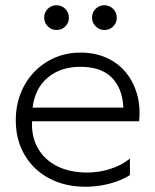

<svg xmlns="http://www.w3.org/2000/svg" viewBox="-20 -695 590 730"><path d="M305 15Q227 15 167.2 -16.8Q107.5 -48.5 73.8 -105.5Q40 -162.5 40 -238Q40 -293 58.5 -340Q77 -387 110.5 -421.8Q144 -456.5 188.8 -475.8Q233.5 -495 286 -495Q341.5 -495 385.2 -475.2Q429 -455.5 458.2 -420Q487.5 -384.5 501 -337Q514.5 -289.5 509 -234H102Q99 -175.5 123.8 -131.8Q148.5 -88 196.8 -63.5Q245 -39 312 -39Q356.5 -39 399.5 -52.8Q442.5 -66.5 474 -92V-29.5Q449.5 -14 421.2 -4.2Q393 5.5 363.5 10.2Q334 15 305 15ZM104 -286H449Q445.5 -359.5 404.8 -400.2Q364 -441 286 -441Q210.5 -441 161.8 -400.2Q113 -359.5 104 -286ZM195 -581Q175.5 -581 161.8 -594.8Q148 -608.5 148 -628Q148 -641 154.2 -651.8Q160.5 -662.5 171.2 -668.8Q182 -675 195 -675Q214.5 -675 228.2 -661.2Q242 -647.5 242 -628Q242 -615 235.8 -604.2Q229.5 -593.5 218.8 -587.2Q208 -581 195 -581ZM377 -581Q357.5 -581 343.8 -594.8Q330 -608.5 330 -628Q330 -641 336.2 -651.8Q342.5 -662.5 353.2 -668.8Q364 -675 377 -675Q396.5 -675 410.2 -661.2Q424 -647.5 424 -628Q424 -615 417.8 -604.2Q411.5 -593.5 400.8 -587.2Q390 -581 377 -581Z"/></svg>

Font: Geologica-Sharp
Style: Regular
Weight: 100
Designer: Sindre Bremnes, Frode Helland
Foundry: Monokrom Skriftforlag AS
Version: Version 1.010;gftools[0.9.28]